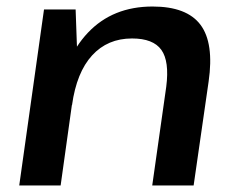

<svg xmlns="http://www.w3.org/2000/svg" viewBox="-20 -569 720 589"><path d="M490 -303Q500 -381 475 -416Q450 -451 385 -451Q310 -451 262.5 -399Q215 -347 201 -247L141 -171L151 -239Q174 -389 250 -469Q326 -549 448 -549Q553 -549 595 -493Q637 -437 620 -319L574 0H447ZM115 -540H212L218 -372L166 0H39Z"/></svg>

Font: Pathway Extreme 8pt Thin 12pt SemiBold
Style: Italic
Weight: 600
Italic angle: -8°
Version: Version 1.001;gftools[0.9.26]